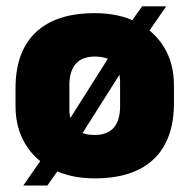

<svg xmlns="http://www.w3.org/2000/svg" viewBox="-20 -549 598 606"><path d="M279 14Q202.5 14 146.5 -14.8Q90.5 -43.5 59.8 -94.8Q29 -146 29 -213.5V-270Q29 -386.5 93 -447Q157 -507.5 279 -507.5Q356 -507.5 412 -478.8Q468 -450 498.5 -398.8Q529 -347.5 529 -280V-223.5Q529 -107.5 465.2 -46.8Q401.5 14 279 14ZM53.5 36.5 135.5 -81.5 174.5 -133 348.5 -408 377 -456.5 428.5 -529H504.5L422.5 -410L388 -362L214 -87L185 -42L129.5 36.5ZM279 -123Q319 -123 339 -146Q359 -169 359 -213V-290.5Q359 -327 340.5 -348.8Q322 -370.5 279 -370.5Q239.5 -370.5 219.2 -347.5Q199 -324.5 199 -280.5V-203Q199 -166.5 217.8 -144.8Q236.5 -123 279 -123Z"/></svg>

Font: Anek Telugu Medium ExtraBold
Style: Regular
Weight: 800
Version: Version 1.003